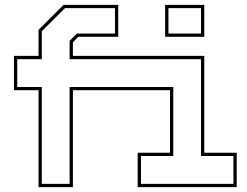

<svg xmlns="http://www.w3.org/2000/svg" viewBox="-20 -770 1016 790"><path d="M138.5 0V-399H37.5V-540H138.5V-647L241.5 -750H466.5V-618.5H302L280 -596V-540H820.5V-141.5H954V0H546.5V-141.5H679.5V-399H280V0ZM152 -13.5H266.5V-412H693V-128H560V-13.5H940.5V-128H807V-526.5H266.5V-602L296.5 -632H453V-736.5H247.5L152 -641.5V-526.5H51V-412H152ZM659.5 -618.5V-750H820.5V-618.5ZM673 -632H807V-736.5H673Z"/></svg>

Font: Tourney Thin
Style: Regular
Weight: 100
Designer: Tyler Finck
Foundry: Etcetera Type Co
Version: Version 1.015